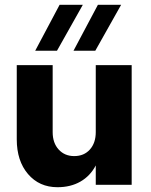

<svg xmlns="http://www.w3.org/2000/svg" viewBox="-20 -772 630 802"><path d="M290 -120Q331 -120 355.5 -147.5Q380 -175 380 -220V-500H530V0H380V-81Q357 -37 316 -13.5Q275 10 220 10Q144 10 97 -45Q50 -100 50 -190V-500H200V-220Q200 -175 225 -147.5Q250 -120 290 -120ZM389 -752H486L378 -560H287ZM229 -752H326L218 -560H127Z"/></svg>

Font: Goli Bold
Style: Regular
Weight: 700
Designer: jaikishan Patel
Foundry: MagicType
Version: Version 1.000